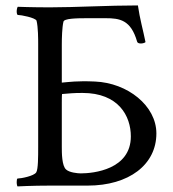

<svg xmlns="http://www.w3.org/2000/svg" viewBox="-20 -667 621 690"><path d="M202.1 -296.9C202.1 -304.7 202.1 -326.2 203.1 -329.1C228.5 -331.1 242.2 -333 276.4 -333C406.2 -333 450.2 -250 450.2 -176.8C450.2 -57.6 315.4 -43.9 270.5 -43.9C258.8 -43.9 229.5 -46.9 217.8 -57.6C202.1 -70.3 202.1 -119.1 202.1 -138.7ZM202.1 -506.8C202.1 -528.3 203.1 -569.3 208 -588.9C210 -600.6 253.9 -601.6 293.9 -601.6H359.4C410.2 -601.6 450.2 -595.7 472.7 -517.6C473.6 -512.7 479.5 -510.7 486.3 -510.7C492.2 -510.7 500 -512.7 502.9 -515.6C494.1 -559.6 482.4 -599.6 475.6 -647.5C368.2 -647.5 252 -640.6 159.2 -640.6C94.7 -640.6 43.9 -642.6 43.9 -642.6C42 -640.6 40 -632.8 40 -626C40 -618.2 42 -613.3 43.9 -613.3C55.7 -613.3 106.4 -603.5 111.3 -592.8C117.2 -569.3 117.2 -525.4 117.2 -508.8V-139.6C117.2 -103.5 117.2 -59.6 110.4 -47.9C102.5 -34.2 54.7 -25.4 43 -25.4C41 -25.4 40 -18.6 40 -12.7C40 -3.9 42 2 43 2.9C43 2.9 95.7 0 160.2 0H294.9C443.4 0 542 -75.2 542 -187.5C542 -287.1 438.5 -369.1 321.3 -374C255.9 -377 227.5 -372.1 202.1 -370.1Z"/></svg>

Font: Crimson
Style: Roman
Weight: 400
Version: Version 0.2